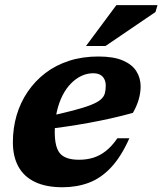

<svg xmlns="http://www.w3.org/2000/svg" viewBox="-20 -736 650 768"><path d="M352 -443Q328.5 -443 306 -432.5Q283.5 -422 264 -402.2Q244.5 -382.5 230 -354Q215.5 -325.5 207.2 -288.8Q199 -252 199 -208Q199 -145.5 221 -121.2Q243 -97 296 -97Q327 -97 353.5 -105.2Q380 -113.5 404 -132.5Q428 -151.5 449.5 -183H497.5Q464.5 -109 424 -66Q383.5 -23 335.2 -5Q287 13 230 13Q164 13 119.8 -8.2Q75.5 -29.5 53.5 -69.8Q31.5 -110 31.5 -167Q31.5 -223.5 46.5 -274.8Q61.5 -326 90.8 -369Q120 -412 161.5 -443.8Q203 -475.5 256.5 -492.8Q310 -510 373.5 -510Q434.5 -510 471.5 -494Q508.5 -478 525.5 -451Q542.5 -424 542.5 -390.5Q542.5 -365 534.8 -338Q527 -311 511.5 -284.5Q468.5 -272.5 423.8 -262.5Q379 -252.5 333.5 -244.2Q288 -236 243.5 -229.5Q199 -223 157 -218L160 -267.5Q228.5 -282.5 273.2 -294.2Q318 -306 344.2 -316.5Q370.5 -327 383 -338Q395.5 -349 399.2 -362.2Q403 -375.5 403 -393Q403 -408.5 397.2 -419.8Q391.5 -431 380.5 -437Q369.5 -443 352 -443ZM324 -552 445.5 -715.5H610L602 -688L402 -552Z"/></svg>

Font: Newsreader 9pt
Style: Bold Italic
Weight: 700
Italic angle: -17°
Designer: Hugues Gentile
Foundry: Production Type
Version: Version 1.003